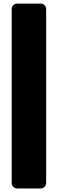

<svg xmlns="http://www.w3.org/2000/svg" viewBox="-20 -849 321 1064"><path d="M44.9 -798.8Q44.9 -811 54 -820.1Q63 -829.1 75.2 -829.1H205.6Q217.8 -829.1 226.8 -820.1Q235.8 -811 235.8 -798.8V165Q235.8 177.2 226.8 186.3Q217.8 195.3 205.6 195.3H75.2Q63 195.3 54 186.3Q44.9 177.2 44.9 165Z"/></svg>

Font: Akaash Gobhi Moti
Style: Regular
Weight: 400
Designer: Kulbir Singh Thind, MD
Foundry: Punjab Online
Version: Version 1.200